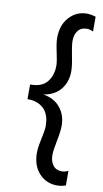

<svg xmlns="http://www.w3.org/2000/svg" viewBox="-99 -758 532 993"><g transform="rotate(10 167.0 -262.0)"><path d="M321 181Q300 189 274 189Q219 189 181.5 148.5Q144 108 144 40Q144 13 154.5 -34Q165 -81 165 -103Q165 -204 77 -222Q68 -224 48 -224V-301Q66 -301 77 -303Q120 -309 142.5 -341.5Q165 -374 165 -420Q165 -442 154.5 -489Q144 -536 144 -563Q144 -631 182 -672Q220 -713 274 -713Q295 -713 321 -705V-627Q304 -636 288 -636Q257 -636 241 -615Q225 -594 225 -562Q225 -536 235.5 -485Q246 -434 246 -405Q246 -349 214.5 -310Q183 -271 124 -262Q183 -253 214.5 -213.5Q246 -174 246 -119Q246 -89 235.5 -38Q225 13 225 39Q225 71 241 92Q257 113 288 113Q304 113 321 104Z"/></g></svg>

Font: Hind Siliguri
Style: Regular
Weight: 400
Designer: Jyotish Sonowal
Foundry: Indian Type Foundry
Version: Version 1.001;PS 1.0;hotconv 1.0.86;makeotf.lib2.5.63406; tt